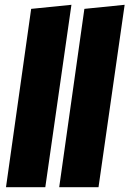

<svg xmlns="http://www.w3.org/2000/svg" viewBox="-20 -781 540 801"><path d="M169 0H5L110 -744L278 -761ZM391 0H227L332 -744L500 -761Z"/></svg>

Font: FiraGO Heavy
Style: Italic
Weight: 900
Italic angle: -8°
Designer: bBox Type GmbH
Foundry: bBox Type GmbH
Version: Version 1.001